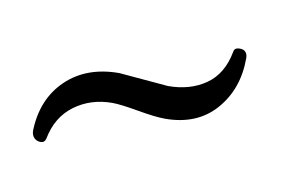

<svg xmlns="http://www.w3.org/2000/svg" viewBox="-40 -455 538 358"><g transform="rotate(10 229.0 -276.0)"><path d="M176 -310 269 -302Q311 -302 340.5 -322.5Q370 -343 378 -386Q379 -394 389 -394Q404 -394 404 -378Q404 -320 369.5 -280.5Q335 -241 274 -241Q256 -241 222 -247Q188 -253 173 -253Q132 -253 101.5 -230.5Q71 -208 63 -166Q61 -158 53.5 -158Q46 -158 41 -163Q36 -168 36 -177Q38 -237 76 -273.5Q114 -310 176 -310Z"/></g></svg>

Font: Sedan SC
Style: Regular
Weight: 400
Designer: Sebastian Salazar
Foundry: Sebastian Salazar
Version: Version 1.001